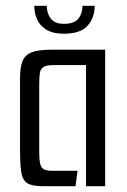

<svg xmlns="http://www.w3.org/2000/svg" viewBox="-20 -641 436 661"><path d="M126 0Q89 0 73 -11Q57 -22 53 -49.5Q49 -77 49 -128V-371Q49 -410 58 -431.5Q67 -453 90.5 -461.5Q114 -470 159 -470H342V0H276V-417H165Q140 -417 129.5 -410Q119 -403 117 -388.5Q115 -374 115 -348V-121Q115 -93 118 -78.5Q121 -64 130.5 -58.5Q140 -53 160 -53H247L240 0ZM200 -525Q161 -525 138.5 -539.5Q116 -554 107 -576Q98 -598 98 -621H141Q141 -596 154.5 -577.5Q168 -559 200 -559Q236 -559 250 -577Q264 -595 264 -621H306Q306 -580 281.5 -552.5Q257 -525 200 -525Z"/></svg>

Font: Smooch Sans Thin Medium
Style: Regular
Weight: 500
Version: Version 1.010